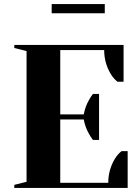

<svg xmlns="http://www.w3.org/2000/svg" viewBox="-20 -920 685 940"><path d="M50 -15 110 -30V-670L50 -685V-700H585V-520H555Q536 -535 522 -558Q490 -612 490 -675H275V-360H390Q397 -398 416 -431Q424 -446 435 -460H465V-235H435Q424 -249 416 -264Q397 -297 390 -335H275V-25H510Q510 -88 542 -142Q556 -165 575 -180H605V0H50ZM233 -855V-900H493V-855Z"/></svg>

Font: Yeseva One
Style: Regular
Weight: 400
Designer: Jovanny Lemonad
Foundry: Jovanny Lemonad
Version: Version 2.000